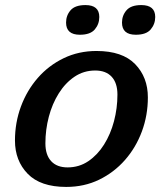

<svg xmlns="http://www.w3.org/2000/svg" viewBox="-20 -726 643 757"><path d="M360.5 -525Q462.5 -525 512.8 -473.2Q563 -421.5 563 -342Q563 -271.5 539.5 -208Q516 -144.5 472.8 -95.2Q429.5 -46 370.8 -17.5Q312 11 241 11Q139.5 11 89.2 -40.8Q39 -92.5 39 -172Q39 -242.5 62.5 -306Q86 -369.5 129 -418.8Q172 -468 231 -496.5Q290 -525 360.5 -525ZM246.5 -66Q292 -66 328.2 -90.5Q364.5 -115 390.2 -156Q416 -197 429.5 -248.2Q443 -299.5 443 -353Q443 -399 420.2 -423.5Q397.5 -448 355.5 -448Q310 -448 273.8 -423.5Q237.5 -399 211.8 -358Q186 -317 172.5 -265.8Q159 -214.5 159 -161Q159 -115 181.8 -90.5Q204.5 -66 246.5 -66ZM295 -589Q240.5 -589 240.5 -637Q240.5 -665 258.2 -685.5Q276 -706 317 -706Q371.5 -706 371.5 -659Q371.5 -631 353.8 -610Q336 -589 295 -589ZM515.5 -589Q461 -589 461 -637Q461 -665 478.8 -685.5Q496.5 -706 537 -706Q592 -706 592 -659Q592 -631 574.2 -610Q556.5 -589 515.5 -589Z"/></svg>

Font: Newsreader 6pt Medium
Style: Italic
Weight: 500
Italic angle: -17°
Designer: Hugues Gentile
Foundry: Production Type
Version: Version 1.003; ttfautohint (v1.8.3)